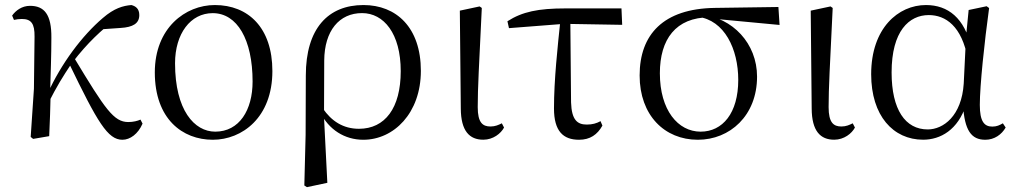

<svg xmlns="http://www.w3.org/2000/svg" viewBox="-20 -551 4111 777"><path d="M114 11.1 179.1 0C182.1 -57.9 183.5 -114.7 185 -174.4L182.8 -177.6C185.1 -251.6 187.9 -329 187.9 -397.8C188.9 -492.9 158.9 -527.4 101.6 -527.4C68.7 -527.4 43.8 -508.6 29.1 -488L36.5 -470.4C46.3 -472.6 56.8 -474.2 68.2 -474.2C105.8 -474.2 120.6 -456.3 119.8 -402.2L117.3 -191.8L104.2 3.1ZM172.7 -128.6C212.6 -206.8 232.3 -237.8 269.2 -293.4L274.8 -300.4C333.9 -377.1 390.3 -429.8 450.1 -474.7L378.1 -431.6L468.1 -437.9C518.1 -440.9 543.7 -456.2 543.7 -489.9C543.7 -515.9 529 -526 511.7 -530.6C477.9 -527.8 442.1 -517.9 396.1 -478.1C313.2 -407.6 227.8 -294.6 172.1 -171L165.2 -155.3H158.1ZM475.4 14.6C506.3 14.6 538.7 -8.6 556.9 -50.7L548.5 -67C537.1 -61.7 519 -57.1 499.3 -57.1C440.7 -57.1 406.3 -107.9 280 -317.2L258.8 -295.8C375.1 -55.1 416.2 14.6 475.4 14.6Z M841.1 14.6C959.7 14.6 1082.3 -75.2 1082.3 -263.4C1082.3 -438.8 984.6 -530.6 849.5 -530.6C730.3 -530.6 606.5 -438.1 606.5 -258C606.5 -69.7 718.2 14.6 841.1 14.6ZM851 -18.2C766.6 -18.2 688.4 -105.3 688.4 -294.9C688.4 -414.6 750.9 -497.8 840.8 -497.8C939.8 -497.8 1002.2 -390.9 1002.2 -220.9C1002.2 -106.1 948.8 -18.2 851 -18.2Z M1211.6 199.6 1222.2 206.4 1304.7 188.8 1290.8 -84.8 1291.3 -94.1 1292.1 -306.4C1293.1 -426.3 1352.5 -498 1445.3 -498C1532.8 -498 1601.7 -415.7 1601.7 -263.1C1601.7 -113.3 1537.8 -29.8 1432.7 -29.8C1369.2 -29.8 1321.4 -60.5 1285.8 -113.1L1272 -97.7H1275.4C1310.2 -26.2 1374.9 14.6 1450.2 14.6C1573.7 14.6 1683.2 -93.2 1683.2 -264.3C1683.2 -440.1 1583.5 -530.6 1451 -530.6C1308 -530.6 1217.6 -436 1217.6 -245.2L1216.8 -5.5Z M1935.8 14.4C1976.1 14.4 2007.3 -11.1 2019.8 -34.8L2010.9 -52C1997.5 -45.5 1984.5 -39.1 1965 -39.1C1933.4 -39.1 1913.3 -54.3 1913.3 -117.6C1913.3 -195.6 1918.5 -282.9 1929.8 -518.8L1921 -525L1840.9 -507.9L1844.8 -111.9C1845.2 -20.4 1880.2 14.4 1935.8 14.4Z M2039.7 -437.1 2263.4 -454.5 2497.9 -450.5 2495 -517H2269.4C2157.9 -517 2094 -503.6 2033.5 -465ZM2323.2 14.6C2368.1 14.6 2397.4 -6.1 2417.9 -42.7L2410.3 -60.7C2394.1 -51.7 2377.1 -46.9 2354.5 -46.9C2316.7 -46.9 2293.2 -65.2 2291 -136.8L2288 -474.9H2248.5C2236.4 -359.7 2221.9 -227.8 2221.9 -112.1C2221.9 -20 2259.3 14.6 2323.2 14.6Z M2804 14.6C2933.7 14.6 3043.7 -82.8 3043.7 -240.9C3043.7 -375.3 2944.8 -479.5 2817 -492L2803.6 -483C2911.7 -469.8 2967.6 -352.9 2967.6 -227.7C2967.6 -93.1 2904.2 -18.2 2815.4 -18.2C2723.7 -18.2 2650.4 -105.3 2650.4 -254.5C2650.4 -391.9 2714.6 -480.5 2851.2 -481L2868.1 -475.1L3134.8 -450L3130.1 -522.7L2872.8 -519C2664.2 -516 2568.5 -411.2 2568.5 -245.6C2568.5 -84.4 2669.5 14.6 2804 14.6Z M3355.8 14.4C3396.1 14.4 3427.3 -11.1 3439.8 -34.8L3430.9 -52C3417.5 -45.5 3404.5 -39.1 3385 -39.1C3353.4 -39.1 3333.3 -54.3 3333.3 -117.6C3333.3 -195.6 3338.5 -282.9 3349.8 -518.8L3341 -525L3260.9 -507.9L3264.8 -111.9C3265.2 -20.4 3300.2 14.4 3355.8 14.4Z M3715.8 14.4C3785.4 14.4 3857.1 -24.7 3889.9 -128.2L3877.1 -127.8C3883.2 -22.8 3910.7 14.6 3967.4 14.6C4004.2 14.6 4033.5 -6.5 4049.8 -34.9L4038.5 -52C4025.2 -44.5 4014.2 -38.7 3995.6 -38.7C3963 -38.7 3945.2 -59.7 3945.2 -126.6C3945.2 -204.1 3963.8 -380.4 3982.8 -518.4L3972.8 -525.8L3900 -510.5L3889.4 -403.1L3880.1 -212.9C3871.7 -81.6 3797.4 -27.2 3734.4 -27.2C3643.9 -27.2 3588.2 -106.8 3588.2 -257.8C3588.2 -425.3 3658.9 -490 3738.7 -490C3806.7 -490 3872.5 -445.3 3896.5 -312.6L3918.3 -358.5H3910.7C3883.6 -478 3816.6 -530.6 3727.2 -530.6C3615 -530.6 3505.5 -436.8 3505.5 -250.6C3505.5 -82.5 3594.7 14.4 3715.8 14.4Z"/></svg>

Font: Source Han Serif CN VF
Style: Regular
Weight: 250
Designer: Ryoko NISHIZUKA 西塚涼子 (kana & ideographs); Frank Grießhammer (Latin, Greek & Cyrillic); Wenlong ZHANG 张文龙 (bopomofo); San
Foundry: Adobe
Version: Version 2.002;hotconv 1.1.0;makeotfexe 2.6.0